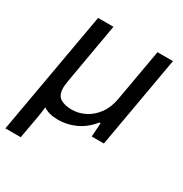

<svg xmlns="http://www.w3.org/2000/svg" viewBox="-174 -650 907 954"><g transform="rotate(30 279.5 -173.5)"><path d="M-9.4 179.5 115.2 -526H203.2L143.6 -184.3Q142.1 -172.1 140.3 -161Q138.5 -149.9 138.5 -140.3Q138.5 -96.4 163.5 -81Q188.5 -65.6 227.8 -65.6Q267.1 -65.6 303.6 -83.7Q340.2 -101.9 367.3 -138.6Q394.4 -175.3 403.7 -229.8L456 -526H544.6L452 0H382.4L387.4 -79.3H380.9Q342.8 -32.4 295 -10.2Q247.2 12 194.7 12Q168.5 12 147.4 6.5Q126.3 1 110 -9.9Q109 4.1 106.7 18.1Q104.5 32.1 102.5 46.1L78.6 179.5Z"/></g></svg>

Font: Archivo Variable SemiBold
Style: Italic
Weight: 600
Italic angle: -10°
Designer: Hector Gatti
Foundry: Omnibus-Type
Version: Version 2.001